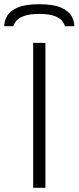

<svg xmlns="http://www.w3.org/2000/svg" viewBox="-37 -889 372 909"><path d="M120 0V-686H178V0ZM-17 -765Q-17 -789 -3.5 -813Q10 -837 46 -853Q82 -869 149 -869Q216 -869 252 -853Q288 -837 301.5 -813Q315 -789 315 -765H270Q268 -776 257.5 -789.5Q247 -803 222 -813Q197 -823 149 -823Q102 -823 76 -813Q50 -803 39.5 -789.5Q29 -776 26 -765Z"/></svg>

Font: Archivo Expanded Thin
Style: Regular
Weight: 250
Width: 7
Designer: Hector Gatti
Foundry: Omnibus-Type
Version: Version 2.001